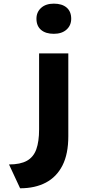

<svg xmlns="http://www.w3.org/2000/svg" viewBox="-20 -824 548 1054"><path d="M90.4 209.6 29.5 78.8Q91.4 78.8 127.7 58.6Q164 38.3 179.3 -4.4Q194.6 -47 194.6 -114.2V-530.7H355V-76Q355 20.8 323.1 83.9Q291.2 146.9 231.9 178.3Q172.6 209.6 90.4 209.6ZM275.5 -638.4Q230.5 -638.4 205.3 -660Q180.1 -681.6 180.1 -721.2Q180.1 -757.6 205.8 -780.8Q231.5 -804 275.5 -804Q320.6 -804 345.8 -782.4Q370.9 -760.8 370.9 -721.2Q370.9 -684.7 345.3 -661.6Q319.6 -638.4 275.5 -638.4Z"/></svg>

Font: Lexend Giga
Style: Regular
Weight: 400
Designer: Bonnie Shaver-Troup, Thomas Jockin
Foundry: Lexend
Version: Version 1.007